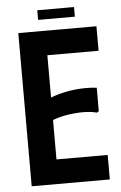

<svg xmlns="http://www.w3.org/2000/svg" viewBox="-56 -835 549 874"><g transform="rotate(-5 219.0 -398.0)"><path d="M410 -700V-588H176V-395Q208 -407 244.5 -414.5Q281 -422 318 -423.5Q355 -425 387 -421V-314L378 -308Q354 -315 320 -315.5Q286 -316 248 -310.5Q210 -305 176 -292V-112H410V0H53V-700ZM148 -796H316V-752H148Z"/></g></svg>

Font: Phudu Medium
Style: Regular
Weight: 500
Version: Version 1.005;gftools[0.9.23]